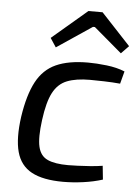

<svg xmlns="http://www.w3.org/2000/svg" viewBox="-52 -757 589 811"><g transform="rotate(5 242.0 -352.0)"><path d="M308 -499Q343 -499 386.5 -494Q430 -489 464 -475L450 -422Q418 -425 381.5 -426Q345 -427 322 -427Q263 -427 225 -412Q187 -397 166 -357Q145 -317 135 -240Q125 -165 134 -126.5Q143 -88 174 -74Q205 -60 261 -60Q277 -60 301.5 -61Q326 -62 354 -64Q382 -66 407 -70L413 -12Q375 0 331 6Q287 12 246 12Q161 12 112.5 -14Q64 -40 48.5 -97Q33 -154 46 -247Q60 -340 89.5 -395.5Q119 -451 172 -475Q225 -499 308 -499ZM350 -716 474 -583 442 -550 323 -651H315L166 -551L141 -589L290 -716Z"/></g></svg>

Font: Exo 2
Style: Italic
Weight: 400
Italic angle: -8°
Designer: Natanael Gama
Foundry: Natanael Gama
Version: Version 2.010